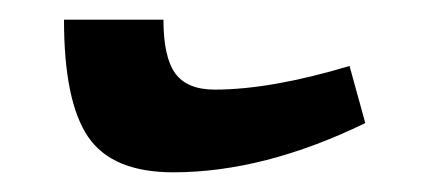

<svg xmlns="http://www.w3.org/2000/svg" viewBox="-20 -364 431 195"><path d="M45 -344H146Q146 -306 158 -289.5Q170 -273 198 -273Q255 -273 335 -297L351 -239Q248 -189 156 -189Q94 -189 69.5 -225Q45 -261 45 -344Z"/></svg>

Font: Noto Serif Armenian SmBold Cond
Style: Regular
Weight: 600
Width: 3
Designer: Monotype Design team
Foundry: Monotype Imaging Inc.
Version: Version 1.000